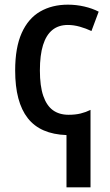

<svg xmlns="http://www.w3.org/2000/svg" viewBox="-20 -569 471 823"><path d="M271 -549Q307 -549 341.5 -541Q376 -533 403 -519L372 -436Q349 -447 322.5 -454.5Q296 -462 271 -462Q231 -462 204.5 -440.5Q178 -419 164.5 -376Q151 -333 151 -267Q151 -200 165.5 -158Q180 -116 207 -96.5Q234 -77 274 -77Q303 -77 325.5 -82.5Q348 -88 368 -98V234H265V10Q209 8 167.5 -10Q126 -28 99 -62.5Q72 -97 58.5 -148Q45 -199 45 -267Q45 -365 73 -427.5Q101 -490 152 -519.5Q203 -549 271 -549Z"/></svg>

Font: Noto Sans Display SemiCondensed Medium
Style: Regular
Weight: 500
Width: 4
Designer: Monotype Design Team
Foundry: Monotype Imaging Inc.
Version: Version 2.003